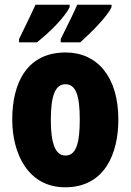

<svg xmlns="http://www.w3.org/2000/svg" viewBox="-20 -786 556 816"><path d="M454 -756V-766H308C298 -741 274 -692 238 -620V-606H321C367 -647 438 -718 454 -756ZM276 -756V-766H131C120 -742 97 -693 61 -620V-606H137C194 -651 258 -716 276 -756ZM483 -278C483 -460 393 -563 259 -563C97 -563 32 -437 32 -278C32 -132 100 10 257 10C427 10 483 -136 483 -278ZM196 -276C196 -380 215 -428 258 -428C303 -428 319 -379 319 -278C319 -176 303 -125 258 -125C215 -125 196 -177 196 -276Z"/></svg>

Font: Noto Sans Ethiopic ExtraCondensed Black
Style: Regular
Weight: 900
Width: 2
Designer: Monotype Design Team
Foundry: Monotype Imaging Inc.
Version: Version 2.102